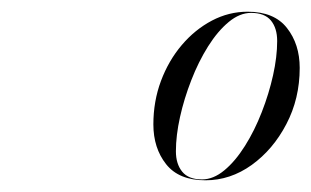

<svg xmlns="http://www.w3.org/2000/svg" viewBox="-20 -783 532 328"><path d="M331 -475Q285.5 -475 263.8 -502.5Q242 -530 242 -570.5Q242 -610 255 -644.8Q268 -679.5 290.5 -706Q313 -732.5 342 -747.8Q371 -763 403 -763Q448.5 -763 470.2 -735.2Q492 -707.5 492 -667Q492 -614.5 469.2 -571Q446.5 -527.5 410 -501.2Q373.5 -475 331 -475ZM325 -476.5Q344.5 -476.5 363.2 -492Q382 -507.5 398.5 -533.8Q415 -560 427.2 -591.5Q439.5 -623 446.5 -654.5Q453.5 -686 453.5 -713Q453.5 -735 442.8 -748Q432 -761 409 -761Q389.5 -761 370.8 -745.5Q352 -730 335.5 -703.8Q319 -677.5 306.8 -646Q294.5 -614.5 287.5 -583Q280.5 -551.5 280.5 -524.5Q280.5 -503 291.2 -489.8Q302 -476.5 325 -476.5Z"/></svg>

Font: Bodoni Moda 72pt
Style: Italic
Weight: 400
Italic angle: -13°
Designer: Owen Earl
Foundry: indestructible type
Version: Version 2.005